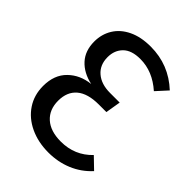

<svg xmlns="http://www.w3.org/2000/svg" viewBox="-204 -809 929 929"><g transform="rotate(45 260.5 -344.5)"><path d="M494 -616 442 -559Q370 -623 286 -623Q226 -623 196.5 -593.5Q167 -564 167 -517Q167 -464 202.5 -433.5Q238 -403 298 -403H364L351 -325H299Q224 -325 185.5 -292.5Q147 -260 147 -199Q147 -138 186 -103Q225 -68 296 -68Q391 -68 455 -135L511 -81Q469 -35 412.5 -11.5Q356 12 291 12Q220 12 164 -14.5Q108 -41 76.5 -88.5Q45 -136 45 -198Q45 -274 90 -318Q135 -362 203 -369Q140 -383 104 -422.5Q68 -462 68 -525Q68 -575 92.5 -615Q117 -655 164.5 -678Q212 -701 279 -701Q403 -701 494 -616Z"/></g></svg>

Font: Fira GO
Style: Regular
Weight: 400
Designer: Carrois Corporate
Foundry: Carrois Corporate GbR
Version: Version 0.300